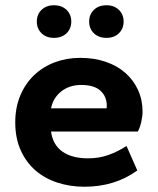

<svg xmlns="http://www.w3.org/2000/svg" viewBox="-20 -700 600 730"><path d="M301 10Q247 10 199 -5.5Q151 -21 115.5 -51.5Q80 -82 59 -128Q38 -174 38 -235Q38 -291 57 -336.5Q76 -382 109.5 -414Q143 -446 188 -463Q233 -480 285 -480Q338 -480 382 -465Q426 -450 457 -422.5Q488 -395 505 -357.5Q522 -320 522 -275Q522 -258 517 -236Q512 -214 504 -200H174Q181 -149 217.5 -123.5Q254 -98 315 -98Q357 -98 393 -111Q429 -124 461 -145L502 -52Q417 10 301 10ZM289 -377Q244 -377 213 -352.5Q182 -328 174 -288H385Q386 -291 386 -298Q386 -333 362 -355Q338 -377 289 -377ZM185 -556Q156 -556 138 -573.5Q120 -591 120 -618Q120 -645 138 -662.5Q156 -680 185 -680Q215 -680 233 -662.5Q251 -645 251 -618Q251 -591 233 -573.5Q215 -556 185 -556ZM385 -556Q355 -556 337 -573.5Q319 -591 319 -618Q319 -645 337 -662.5Q355 -680 385 -680Q414 -680 432 -662.5Q450 -645 450 -618Q450 -591 432 -573.5Q414 -556 385 -556Z"/></svg>

Font: Celebes
Style: Bold
Weight: 700
Designer: Anugrah Pasau
Foundry: Lafontype
Version: Version 1.000; ttfautohint (v1.8.4)